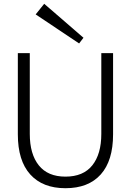

<svg xmlns="http://www.w3.org/2000/svg" viewBox="-20 -980 691 1012"><path d="M325 12Q205 12 139.5 -60.5Q74 -133 74 -272V-700H137V-274Q137 -168 184.5 -108.5Q232 -49 325 -49Q419 -49 466.5 -108.5Q514 -168 514 -274V-700H576V-272Q576 -133 511 -60.5Q446 12 325 12ZM397 -751 168 -904 213 -960 420 -781Z"/></svg>

Font: Zen Kaku Gothic New
Style: Regular
Weight: 400
Designer: Yoshimichi Ohira
Foundry: Positype
Version: Version 1.001